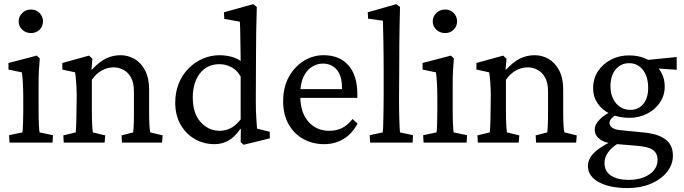

<svg xmlns="http://www.w3.org/2000/svg" viewBox="-20 -698 3350 940"><path d="M26.4 0 24.4 -36.1 89.8 -49.8Q90.8 -53.7 91.3 -63.5Q91.8 -73.2 92.8 -94.7Q93.8 -116.2 93.8 -154.3V-218.8Q93.8 -259.8 91.8 -293Q89.8 -326.2 86.9 -343.8L21.5 -357.4V-389.6L160.2 -425.8L174.8 -412.1Q171.9 -381.8 170.4 -352.5Q168.9 -323.2 168.9 -284.2V-161.1Q168.9 -116.2 170.4 -86.9Q171.9 -57.6 173.8 -49.8L239.3 -36.1L237.3 0ZM131.8 -536.1Q106.4 -536.1 88.9 -552.7Q71.3 -569.3 71.3 -593.8Q71.3 -617.2 88.9 -634.3Q106.4 -651.4 131.8 -651.4Q157.2 -651.4 173.8 -634.3Q190.4 -617.2 190.4 -593.8Q190.4 -569.3 173.8 -552.7Q157.2 -536.1 131.8 -536.1Z M292 0 290 -35.2 350.6 -49.8Q351.6 -56.6 352.1 -68.4Q352.5 -80.1 353.5 -100.6Q354.5 -121.1 354.5 -154.3L355.5 -229.5Q355.5 -261.7 353 -293.9Q350.6 -326.2 347.7 -343.8L285.2 -357.4V-389.6L416 -425.8L432.6 -410.2L427.7 -358.4L430.7 -357.4Q464.8 -394.5 498 -411.1Q531.2 -427.7 570.3 -427.7Q606.4 -427.7 638.2 -409.7Q669.9 -391.6 689.9 -354Q710 -316.4 710 -259.8V-151.4Q710 -116.2 711.4 -87.9Q712.9 -59.6 715.8 -49.8L776.4 -35.2L773.4 0H577.1L575.2 -35.2L631.8 -49.8Q632.8 -57.6 633.8 -69.3Q634.8 -81.1 635.3 -99.6Q635.7 -118.2 635.7 -144.5V-250Q635.7 -293.9 620.6 -319.8Q605.5 -345.7 583 -356.9Q560.5 -368.2 537.1 -368.2Q504.9 -368.2 477.5 -352.5Q450.2 -336.9 429.7 -307.6V-161.1Q429.7 -115.2 431.2 -87.9Q432.6 -60.5 434.6 -49.8L495.1 -35.2L492.2 0Z M1172.9 10.7 1158.2 -2 1159.2 -65.4 1156.2 -66.4Q1127.9 -25.4 1096.7 -8.8Q1065.4 7.8 1031.2 7.8Q975.6 7.8 931.6 -18.6Q887.7 -44.9 862.8 -90.3Q837.9 -135.7 837.9 -195.3Q837.9 -247.1 855.5 -290Q873 -333 903.8 -363.8Q934.6 -394.5 973.6 -411.1Q1012.7 -427.7 1054.7 -427.7Q1081.1 -427.7 1109.9 -420.9Q1138.7 -414.1 1158.2 -399.4Q1158.2 -417 1157.7 -445.3Q1157.2 -473.6 1156.7 -504.4Q1156.2 -535.2 1155.8 -559.1Q1155.3 -583 1154.3 -591.8L1078.1 -605.5L1076.2 -637.7L1219.7 -677.7L1237.3 -664.1Q1235.4 -603.5 1234.4 -546.9Q1233.4 -490.2 1233.4 -428.7L1232.4 -204.1Q1232.4 -154.3 1234.9 -118.7Q1237.3 -83 1238.3 -68.4L1300.8 -52.7V-20.5ZM1055.7 -57.6Q1083 -57.6 1107.9 -69.8Q1132.8 -82 1158.2 -113.3V-323.2Q1139.6 -356.4 1111.3 -370.1Q1083 -383.8 1054.7 -383.8Q993.2 -383.8 958.5 -338.4Q923.8 -293 923.8 -220.7Q923.8 -142.6 962.4 -100.1Q1001 -57.6 1055.7 -57.6Z M1567.4 7.8Q1510.7 7.8 1464.8 -17.6Q1418.9 -43 1392.6 -90.3Q1366.2 -137.7 1366.2 -202.1Q1366.2 -271.5 1394.5 -322.3Q1422.9 -373 1468.8 -400.9Q1514.6 -428.7 1567.4 -427.7Q1643.6 -426.8 1686.5 -377.4Q1729.5 -328.1 1729.5 -236.3V-218.8H1429.7V-261.7H1665L1654.3 -249V-269.5Q1654.3 -325.2 1629.4 -356Q1604.5 -386.7 1559.6 -386.7Q1532.2 -386.7 1506.8 -370.6Q1481.4 -354.5 1465.8 -321.8Q1450.2 -289.1 1450.2 -239.3V-227.5Q1450.2 -147.5 1489.7 -102.5Q1529.3 -57.6 1591.8 -57.6Q1627 -57.6 1653.8 -70.8Q1680.7 -84 1706.1 -115.2L1730.5 -92.8Q1703.1 -42 1661.1 -17.1Q1619.1 7.8 1567.4 7.8Z M1792 0 1790 -36.1 1853.5 -49.8Q1855.5 -60.5 1856 -82.5Q1856.4 -104.5 1857.4 -141.6Q1858.4 -178.7 1858.4 -232.4V-354.5Q1858.4 -390.6 1857.9 -429.7Q1857.4 -468.8 1856.9 -503.9Q1856.4 -539.1 1855.5 -564Q1854.5 -588.9 1854.5 -596.7L1782.2 -606.4L1780.3 -637.7L1919.9 -677.7L1938.5 -664.1Q1937.5 -622.1 1936.5 -581.5Q1935.5 -541 1935.1 -491.2Q1934.6 -441.4 1934.6 -371.1L1933.6 -213.9Q1933.6 -156.2 1935.1 -109.9Q1936.5 -63.5 1938.5 -49.8L2002 -36.1L2000 0Z M2053.7 0 2051.8 -36.1 2117.2 -49.8Q2118.2 -53.7 2118.7 -63.5Q2119.1 -73.2 2120.1 -94.7Q2121.1 -116.2 2121.1 -154.3V-218.8Q2121.1 -259.8 2119.1 -293Q2117.2 -326.2 2114.3 -343.8L2048.8 -357.4V-389.6L2187.5 -425.8L2202.1 -412.1Q2199.2 -381.8 2197.8 -352.5Q2196.3 -323.2 2196.3 -284.2V-161.1Q2196.3 -116.2 2197.8 -86.9Q2199.2 -57.6 2201.2 -49.8L2266.6 -36.1L2264.6 0ZM2159.2 -536.1Q2133.8 -536.1 2116.2 -552.7Q2098.6 -569.3 2098.6 -593.8Q2098.6 -617.2 2116.2 -634.3Q2133.8 -651.4 2159.2 -651.4Q2184.6 -651.4 2201.2 -634.3Q2217.8 -617.2 2217.8 -593.8Q2217.8 -569.3 2201.2 -552.7Q2184.6 -536.1 2159.2 -536.1Z M2319.3 0 2317.4 -35.2 2377.9 -49.8Q2378.9 -56.6 2379.4 -68.4Q2379.9 -80.1 2380.9 -100.6Q2381.8 -121.1 2381.8 -154.3L2382.8 -229.5Q2382.8 -261.7 2380.4 -293.9Q2377.9 -326.2 2375 -343.8L2312.5 -357.4V-389.6L2443.4 -425.8L2460 -410.2L2455.1 -358.4L2458 -357.4Q2492.2 -394.5 2525.4 -411.1Q2558.6 -427.7 2597.7 -427.7Q2633.8 -427.7 2665.5 -409.7Q2697.3 -391.6 2717.3 -354Q2737.3 -316.4 2737.3 -259.8V-151.4Q2737.3 -116.2 2738.8 -87.9Q2740.2 -59.6 2743.2 -49.8L2803.7 -35.2L2800.8 0H2604.5L2602.5 -35.2L2659.2 -49.8Q2660.2 -57.6 2661.1 -69.3Q2662.1 -81.1 2662.6 -99.6Q2663.1 -118.2 2663.1 -144.5V-250Q2663.1 -293.9 2647.9 -319.8Q2632.8 -345.7 2610.4 -356.9Q2587.9 -368.2 2564.5 -368.2Q2532.2 -368.2 2504.9 -352.5Q2477.5 -336.9 2457 -307.6V-161.1Q2457 -115.2 2458.5 -87.9Q2460 -60.5 2461.9 -49.8L2522.5 -35.2L2519.5 0Z M3053.7 222.7Q2963.9 222.7 2911.1 193.4Q2858.4 164.1 2858.4 115.2Q2858.4 82 2884.8 53.7Q2911.1 25.4 2969.7 -3.9L3006.8 3.9Q2974.6 23.4 2957 47.9Q2939.5 72.3 2939.5 100.6Q2939.5 139.6 2970.7 161.1Q3002 182.6 3057.6 182.6Q3120.1 182.6 3159.7 155.3Q3199.2 127.9 3199.2 85Q3199.2 51.8 3175.8 35.6Q3152.3 19.5 3096.7 15.6L2992.2 6.8L2977.5 2.9Q2942.4 2.9 2917 -16.1Q2891.6 -35.2 2891.6 -62.5Q2891.6 -88.9 2917 -114.3Q2942.4 -139.6 2987.3 -159.2L3000 -139.6Q2981.4 -127 2972.7 -116.7Q2963.9 -106.4 2963.9 -96.7Q2963.9 -83 2976.1 -73.7Q2988.3 -64.5 3010.7 -61.5L3136.7 -48.8Q3204.1 -42 3239.3 -14.6Q3274.4 12.7 3274.4 63.5Q3274.4 108.4 3245.1 144.5Q3215.8 180.7 3166 201.7Q3116.2 222.7 3053.7 222.7ZM3061.5 -121.1Q3009.8 -121.1 2969.2 -139.6Q2928.7 -158.2 2906.2 -191.4Q2883.8 -224.6 2883.8 -265.6Q2883.8 -312.5 2907.2 -348.6Q2930.7 -384.8 2970.7 -405.8Q3010.7 -426.8 3060.5 -426.8Q3110.4 -426.8 3149.4 -407.2Q3188.5 -387.7 3211.4 -353Q3234.4 -318.4 3234.4 -274.4Q3234.4 -231.4 3211.4 -196.8Q3188.5 -162.1 3148.9 -141.6Q3109.4 -121.1 3061.5 -121.1ZM3066.4 -160.2Q3106.4 -160.2 3129.9 -189.5Q3153.3 -218.8 3153.3 -267.6Q3153.3 -323.2 3127.4 -356Q3101.6 -388.7 3059.6 -388.7Q3019.5 -388.7 2994.1 -357.9Q2968.8 -327.1 2968.8 -276.4Q2968.8 -225.6 2995.6 -192.9Q3022.5 -160.2 3066.4 -160.2ZM3293 -356.4 3176.8 -364.3 3138.7 -403.3 3293 -418.9Z"/></svg>

Font: Crimson Pro ExtraLight
Style: Regular
Weight: 400
Version: Version 1.002